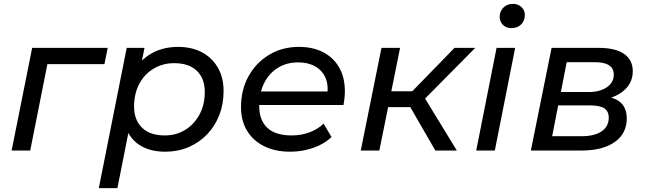

<svg xmlns="http://www.w3.org/2000/svg" viewBox="-20 -777 3334 991"><path d="M40 0 146 -530H536L519 -446H201L229 -468L136 0Z M834 6Q766 6 717.5 -18.5Q669 -43 643 -89.5Q617 -136 617 -202Q617 -302 651 -376.5Q685 -451 748.5 -493Q812 -535 900 -535Q968 -535 1020.5 -508Q1073 -481 1103.5 -429.5Q1134 -378 1134 -307Q1134 -239 1111.5 -182Q1089 -125 1048.5 -83Q1008 -41 953 -17.5Q898 6 834 6ZM490 194 634 -530H726L698 -393L667 -270L653 -144L586 194ZM830 -78Q890 -78 936.5 -107Q983 -136 1010 -186.5Q1037 -237 1037 -302Q1037 -372 996 -411.5Q955 -451 879 -451Q820 -451 772.5 -422.5Q725 -394 698.5 -343.5Q672 -293 672 -227Q672 -158 713 -118Q754 -78 830 -78Z M1478 6Q1400 6 1343 -22.5Q1286 -51 1255 -102.5Q1224 -154 1224 -224Q1224 -314 1263 -384Q1302 -454 1369.5 -494.5Q1437 -535 1523 -535Q1595 -535 1648 -507.5Q1701 -480 1730.5 -429Q1760 -378 1760 -306Q1760 -288 1758 -269.5Q1756 -251 1753 -235H1294L1306 -305H1707L1668 -281Q1677 -337 1660 -375.5Q1643 -414 1606.5 -434.5Q1570 -455 1519 -455Q1459 -455 1413.5 -426.5Q1368 -398 1343 -347.5Q1318 -297 1318 -229Q1318 -157 1359.5 -117.5Q1401 -78 1486 -78Q1536 -78 1579 -94.5Q1622 -111 1650 -139L1691 -70Q1653 -33 1596 -13.5Q1539 6 1478 6Z M2227 0 2077 -260 2157 -296 2338 0ZM1842 0 1949 -530H2045L1938 0ZM1955 -224 1970 -306H2145L2130 -224ZM2160 -254 2069 -266 2326 -530H2433Z M2438 0 2543 -530H2639L2534 0ZM2619 -632Q2592 -632 2575.5 -649Q2559 -666 2559 -690Q2559 -718 2578 -737.5Q2597 -757 2628 -757Q2654 -757 2671.5 -740.5Q2689 -724 2689 -701Q2689 -670 2670 -651Q2651 -632 2619 -632Z M2720 0 2827 -530H3069Q3156 -530 3201 -499Q3246 -468 3246 -409Q3246 -342 3188.5 -300.5Q3131 -259 3038 -259L3051 -283Q3135 -283 3175 -254.5Q3215 -226 3215 -165Q3215 -88 3153 -44Q3091 0 2980 0ZM2830 -74H2983Q3048 -74 3085 -99Q3122 -124 3122 -169Q3122 -203 3099 -218Q3076 -233 3024 -233H2861ZM2875 -302H3019Q3076 -302 3112 -326.5Q3148 -351 3148 -392Q3148 -424 3123.5 -440Q3099 -456 3051 -456H2905Z"/></svg>

Font: MOST Montserrat Medium
Style: Italic
Weight: 500
Italic angle: -11.3°
Designer: Julieta Ulanovsky
Foundry: Julieta Ulanovsky
Version: Version 8.000;March 11, 2024;FontCreator 15.0.0.2926 64-bit